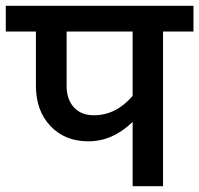

<svg xmlns="http://www.w3.org/2000/svg" viewBox="-47 -642 688 663"><path d="M621 -622V-533H516V1H411V-221Q342 -154 258 -154Q177 -154 127 -207Q77 -260 77 -346V-533H-27V-622ZM183 -346Q183 -299 208 -271.5Q233 -244 277 -244Q354 -244 411 -311V-533H183Z"/></svg>

Font: LT Superior Semi-bold
Style: Regular
Weight: 600
Designer: Daniel Lyons
Foundry: LyonsType
Version: Version 1.0